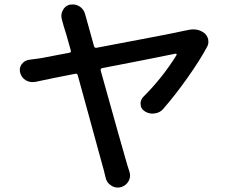

<svg xmlns="http://www.w3.org/2000/svg" viewBox="-20 -803 1040 857"><path d="M814.5 -668Q829.1 -671.9 842.8 -671.9Q869.1 -671.9 889.6 -657.2Q904.3 -646.5 909.2 -627.9Q910.2 -622.1 910.2 -616.2Q910.2 -604.5 904.3 -593.8Q871.1 -532.2 816.4 -455.1Q761.7 -377.9 709 -317.4Q694.3 -299.8 670.9 -296.9Q666 -295.9 661.1 -295.9Q642.6 -295.9 627 -305.7Q607.4 -317.4 607.4 -340.8Q607.4 -358.4 620.1 -371.1Q706.1 -457 767.6 -556.6Q769.5 -558.6 768.1 -561Q766.6 -563.5 763.7 -563.5Q634.8 -537.1 436.5 -499Q426.8 -497.1 429.7 -487.3Q522.5 -154.3 547.9 -67.4Q550.8 -56.6 557.6 -37.1Q560.5 -28.3 560.5 -19.5Q560.5 -6.8 553.7 5.9Q542 26.4 519.5 32.2Q512.7 34.2 505.9 34.2Q490.2 34.2 476.6 25.4Q456.1 12.7 451.2 -10.7Q447.3 -28.3 443.4 -43Q436.5 -67.4 418 -135.3Q399.4 -203.1 372.6 -301.3Q345.7 -399.4 327.1 -466.8Q325.2 -475.6 315.4 -473.6Q209 -453.1 137.7 -437.5Q131.8 -436.5 125 -436.5Q110.4 -436.5 95.7 -444.3Q76.2 -456.1 70.3 -477.5Q68.4 -484.4 68.4 -491.2Q68.4 -503.9 76.2 -515.6Q88.9 -533.2 109.4 -536.1Q127.9 -539.1 160.2 -543L289.1 -567.4Q298.8 -569.3 295.9 -578.1Q275.4 -653.3 263.7 -688.5Q260.7 -701.2 256.8 -713.9Q253.9 -722.7 253.9 -731.4Q253.9 -744.1 259.8 -755.9Q269.5 -776.4 291 -782.2Q298.8 -783.2 304.7 -783.2Q320.3 -783.2 335 -774.4Q354.5 -761.7 360.4 -738.3Q363.3 -726.6 367.2 -713.9L399.4 -597.7Q402.3 -587.9 411.1 -589.8Q750 -653.3 803.7 -666Q808.6 -667 814.5 -668Z"/></svg>

Font: Gen Jyuu GothicX Medium
Style: Regular
Weight: 500
Designer: Ryoko NISHIZUKA (kana &amp; ideographs); Paul D. Hunt (Latin, Greek &amp; Cyrillic); Wenlong ZHANG (bopomofo); Sandoll C
Version: Version 1.058.20140828